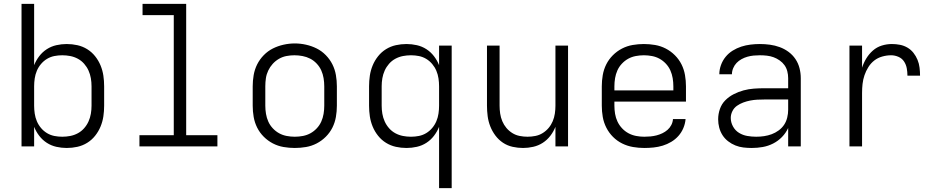

<svg xmlns="http://www.w3.org/2000/svg" viewBox="-20 -755 4840 990"><path d="M324 8Q297 8 270.5 2Q244 -4 221.5 -18.5Q199 -33 182.5 -54.5Q166 -76 156 -101V0H91V-735H156V-419Q166 -444 182.5 -465.5Q199 -487 221.5 -501.5Q244 -516 270.5 -522Q297 -528 324 -528Q352 -528 379 -522Q406 -516 429.5 -501.5Q453 -487 470.5 -465Q488 -443 498.5 -417.5Q509 -392 513 -365Q517 -338 517 -310V-210Q517 -182 513 -155Q509 -128 498.5 -102.5Q488 -77 470.5 -55Q453 -33 429.5 -18.5Q406 -4 379 2Q352 8 324 8ZM301 -50Q322 -50 342.5 -54Q363 -58 381.5 -68Q400 -78 414 -94Q428 -110 436.5 -129Q445 -148 448.5 -168.5Q452 -189 452 -210V-310Q452 -331 448.5 -351.5Q445 -372 436.5 -391Q428 -410 414 -426Q400 -442 381.5 -452Q363 -462 342.5 -466Q322 -470 301 -470Q280 -470 260 -466Q240 -462 222.5 -451.5Q205 -441 191.5 -425Q178 -409 170 -390Q162 -371 159 -350.5Q156 -330 156 -310V-210Q156 -190 159 -169.5Q162 -149 170 -130Q178 -111 191.5 -95Q205 -79 222.5 -68.5Q240 -58 260 -54Q280 -50 301 -50Z M699 0V-58H876V-677H715V-735H940V-58H1101V0Z M1500 8Q1471 8 1442 3Q1413 -2 1387 -15.5Q1361 -29 1340 -50Q1319 -71 1306 -97Q1293 -123 1288 -152Q1283 -181 1283 -210V-310Q1283 -339 1288 -368Q1293 -397 1306 -423Q1319 -449 1340 -470.5Q1361 -492 1387 -505Q1413 -518 1442 -524.5Q1471 -531 1500 -531Q1529 -531 1558 -524.5Q1587 -518 1613 -505Q1639 -492 1660 -470.5Q1681 -449 1694 -423Q1707 -397 1712 -368Q1717 -339 1717 -310V-210Q1717 -181 1712 -152Q1707 -123 1694 -97Q1681 -71 1660 -50Q1639 -29 1613 -15.5Q1587 -2 1558 3Q1529 8 1500 8ZM1500 -50Q1521 -50 1542 -54Q1563 -58 1581 -68Q1599 -78 1613.5 -93.5Q1628 -109 1636.5 -128Q1645 -147 1648.5 -168Q1652 -189 1652 -210V-310Q1652 -331 1648.5 -352Q1645 -373 1636.5 -392Q1628 -411 1613 -427Q1598 -443 1579.5 -452.5Q1561 -462 1540 -466Q1519 -470 1498 -470Q1477 -470 1456.5 -466Q1436 -462 1418 -451.5Q1400 -441 1386 -425.5Q1372 -410 1363 -391Q1354 -372 1351 -351.5Q1348 -331 1348 -310V-210Q1348 -189 1351.5 -168Q1355 -147 1363.5 -128Q1372 -109 1386.5 -93.5Q1401 -78 1419 -68Q1437 -58 1458 -54Q1479 -50 1500 -50Z M2244 215V-101Q2234 -76 2217.5 -54.5Q2201 -33 2178.5 -18.5Q2156 -4 2129.5 2Q2103 8 2076 8Q2048 8 2021 2Q1994 -4 1970.5 -18.5Q1947 -33 1929.5 -55Q1912 -77 1901.5 -102.5Q1891 -128 1887 -155Q1883 -182 1883 -210V-310Q1883 -338 1887 -365Q1891 -392 1901.5 -417.5Q1912 -443 1929.5 -465Q1947 -487 1970.5 -501.5Q1994 -516 2021 -522Q2048 -528 2076 -528Q2103 -528 2129.5 -522Q2156 -516 2178.5 -501.5Q2201 -487 2217.5 -465.5Q2234 -444 2244 -419V-520H2309V215ZM2099 -50Q2120 -50 2140 -54Q2160 -58 2177.5 -68.5Q2195 -79 2208.5 -95Q2222 -111 2230 -130Q2238 -149 2241 -169.5Q2244 -190 2244 -210V-310Q2244 -330 2241 -350.5Q2238 -371 2230 -390Q2222 -409 2208.5 -425Q2195 -441 2177.5 -451.5Q2160 -462 2140 -466Q2120 -470 2099 -470Q2078 -470 2057.5 -466Q2037 -462 2018.5 -452Q2000 -442 1986 -426Q1972 -410 1963.5 -391Q1955 -372 1951.5 -351.5Q1948 -331 1948 -310V-210Q1948 -189 1951.5 -168.5Q1955 -148 1963.5 -129Q1972 -110 1986 -94Q2000 -78 2018.5 -68Q2037 -58 2057.5 -54Q2078 -50 2099 -50Z M2677 8Q2650 8 2623 2Q2596 -4 2573.5 -19Q2551 -34 2534.5 -56Q2518 -78 2508 -103.5Q2498 -129 2494.5 -156Q2491 -183 2491 -210V-520H2556V-210Q2556 -190 2559 -169.5Q2562 -149 2570 -130Q2578 -111 2591 -95.5Q2604 -80 2621.5 -69Q2639 -58 2659.5 -54Q2680 -50 2700 -50Q2720 -50 2740.5 -54Q2761 -58 2778.5 -69Q2796 -80 2809 -95.5Q2822 -111 2830 -130Q2838 -149 2841 -169.5Q2844 -190 2844 -210V-520H2909V0H2844V-101Q2834 -76 2817.5 -54.5Q2801 -33 2778.5 -18.5Q2756 -4 2729.5 2Q2703 8 2677 8Z M3302 8Q3273 8 3244 3Q3215 -2 3188.5 -15Q3162 -28 3141 -49Q3120 -70 3106.5 -96.5Q3093 -123 3088 -152Q3083 -181 3083 -210V-310Q3083 -339 3088 -368Q3093 -397 3106 -423Q3119 -449 3140 -470Q3161 -491 3187 -504.5Q3213 -518 3242 -523Q3271 -528 3300 -528Q3329 -528 3358 -523Q3387 -518 3413 -504.5Q3439 -491 3460 -470Q3481 -449 3494 -423Q3507 -397 3512 -368Q3517 -339 3517 -310V-231H3148V-210Q3148 -189 3151.5 -168Q3155 -147 3164 -128Q3173 -109 3187.5 -93.5Q3202 -78 3220.5 -68Q3239 -58 3260 -54Q3281 -50 3302 -50Q3318 -50 3334 -51.5Q3350 -53 3365.5 -57Q3381 -61 3395.5 -68Q3410 -75 3422 -85.5Q3434 -96 3441.5 -110.5Q3449 -125 3450 -141H3515Q3513 -117 3503.5 -94.5Q3494 -72 3478 -54Q3462 -36 3441 -23.5Q3420 -11 3397 -4Q3374 3 3350 5.5Q3326 8 3302 8ZM3148 -289H3452V-310Q3452 -331 3448.5 -352Q3445 -373 3436.5 -392Q3428 -411 3413.5 -426.5Q3399 -442 3381 -452Q3363 -462 3342 -466Q3321 -470 3300 -470Q3279 -470 3258 -466Q3237 -462 3219 -452Q3201 -442 3186.5 -426.5Q3172 -411 3163.5 -392Q3155 -373 3151.5 -352Q3148 -331 3148 -310Z M3856 8Q3835 8 3813.5 5.5Q3792 3 3772 -5Q3752 -13 3734.5 -26.5Q3717 -40 3705.5 -58Q3694 -76 3688.5 -97Q3683 -118 3683 -140Q3683 -167 3692 -193Q3701 -219 3720 -238Q3739 -257 3763.5 -269.5Q3788 -282 3814 -289Q3840 -296 3867 -298Q3894 -300 3921 -300H4044V-352Q4044 -370 4039.5 -387.5Q4035 -405 4025 -419Q4015 -433 4000 -443.5Q3985 -454 3968.5 -460Q3952 -466 3934 -468Q3916 -470 3898 -470Q3882 -470 3866 -468.5Q3850 -467 3834 -462.5Q3818 -458 3803.5 -450Q3789 -442 3778 -430.5Q3767 -419 3760.5 -403.5Q3754 -388 3754 -372H3689Q3689 -372 3689 -372Q3689 -372 3689 -372Q3689 -396 3697.5 -419.5Q3706 -443 3721.5 -462Q3737 -481 3758 -494Q3779 -507 3802 -514.5Q3825 -522 3849.5 -525Q3874 -528 3898 -528Q3924 -528 3950 -524.5Q3976 -521 4000.5 -512Q4025 -503 4046 -487.5Q4067 -472 4081.5 -450.5Q4096 -429 4102.5 -403.5Q4109 -378 4109 -352V0H4044V-95Q4032 -69 4012 -48.5Q3992 -28 3966.5 -15Q3941 -2 3913 3Q3885 8 3856 8ZM3879 -50Q3900 -50 3920 -53Q3940 -56 3959 -63Q3978 -70 3995 -82.5Q4012 -95 4023 -111.5Q4034 -128 4039 -148.5Q4044 -169 4044 -189V-242H3921Q3902 -242 3884 -241Q3866 -240 3848 -236.5Q3830 -233 3812.5 -226.5Q3795 -220 3780 -209.5Q3765 -199 3756.5 -182Q3748 -165 3748 -147Q3748 -124 3759.5 -103Q3771 -82 3790.5 -70Q3810 -58 3833 -54Q3856 -50 3879 -50Z M4360 0V-520H4425V-406Q4433 -431 4447 -454Q4461 -477 4481 -494.5Q4501 -512 4526.5 -520Q4552 -528 4579 -528Q4600 -528 4620.5 -524Q4641 -520 4659 -509.5Q4677 -499 4690 -482.5Q4703 -466 4711 -446.5Q4719 -427 4721.5 -406Q4724 -385 4724 -365H4659Q4659 -384 4655.5 -403Q4652 -422 4641.5 -438Q4631 -454 4612.5 -462Q4594 -470 4575 -470Q4552 -470 4529 -463.5Q4506 -457 4488 -443Q4470 -429 4457.5 -409Q4445 -389 4437.5 -367Q4430 -345 4427.5 -322Q4425 -299 4425 -276V0Z"/></svg>

Font: Iosevka Custom Light Extended
Style: Regular
Weight: 300
Width: 7
Monospace: yes
Designer: Belleve Invis
Foundry: Belleve Invis
Version: Version 11.2.4; ttfautohint (v1.8.4)